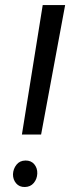

<svg xmlns="http://www.w3.org/2000/svg" viewBox="-20 -731 284 757"><path d="M236.8 -710.9 142.1 -200.7H66.4L148.4 -710.9ZM31.2 -44.4Q32.2 -65.4 44.9 -81.5Q57.6 -97.7 80.1 -98.1Q102.5 -98.6 115.2 -83.3Q127.9 -67.9 127 -46.4Q126 -24.9 113 -9.5Q100.1 5.9 78.1 6.3Q56.2 6.8 43.5 -8.3Q30.8 -23.4 31.2 -44.4Z"/></svg>

Font: Roboto Condensed
Style: Italic
Weight: 400
Italic angle: -12°
Designer: Christian Robertson
Foundry: Google
Version: Version 3.0